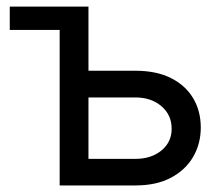

<svg xmlns="http://www.w3.org/2000/svg" viewBox="-20 -566 684 586"><path d="M9.8 -474.6V-545.9H201.2V-474.6ZM236.3 -350.1H393.1Q457.5 -350.1 502 -327.6Q546.4 -305.2 569.6 -266.1Q592.8 -227.1 592.8 -176.8Q592.8 -127.4 569.6 -87.4Q546.4 -47.4 502 -23.7Q457.5 0 393.1 0H162.1V-545.9H250V-81.1H393.1Q441.4 -81.1 472.7 -106.7Q503.9 -132.3 503.9 -172.9Q503.9 -215.3 472.7 -241.9Q441.4 -268.6 393.1 -268.6H236.3Z"/></svg>

Font: Adwaita Sans
Style: Regular
Weight: 400
Designer: Rasmus Andersson
Foundry: rsms
Version: Version 4.001;git-9221beed3